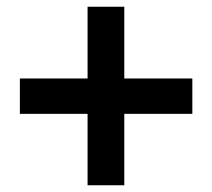

<svg xmlns="http://www.w3.org/2000/svg" viewBox="-20 -660 630 570"><path d="M240 -322H39V-427H240V-640H349V-427H551V-322H349V-110H240Z"/></svg>

Font: Merged Yaku Han JP
Style: Bold
Weight: 700
Designer: Ryoko NISHIZUKA 西塚涼子 (kana, bopomofo & ideographs); Paul D. Hunt (Latin, Greek & Cyrillic); Sandoll Communications 산돌커뮤니
Foundry: Adobe
Version: Version 2.004